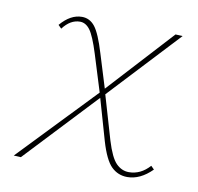

<svg xmlns="http://www.w3.org/2000/svg" viewBox="-56 -468 546 529"><g transform="rotate(10 217.5 -203.5)"><path d="M334 -11Q367 -11 392 -39L401 -30Q368 3 332 3Q306 3 287.5 -15Q269 -33 254 -84L221 -199L34 0L14 -1L217 -213L185 -316Q170 -364 158 -380Q146 -396 130 -396Q103 -396 82 -368L73 -377Q101 -410 133 -410Q155 -410 169.5 -391.5Q184 -373 200 -320L229 -226L395 -407L415 -406L233 -211L269 -88Q283 -42 298.5 -26.5Q314 -11 334 -11Z"/></g></svg>

Font: EauTestText Thin
Style: Italic
Weight: 250
Italic angle: -12°
Designer: Christian Thalmann (Catharsis Fonts)
Version: Version 0.001;PS 000.001;hotconv 1.0.88;makeotf.lib2.5.64775